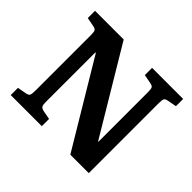

<svg xmlns="http://www.w3.org/2000/svg" viewBox="-156 -914 1128 1128"><g transform="rotate(45 407.5 -350.0)"><path d="M49.8 0V-60.1L104 -69.8Q124 -73.2 128.9 -82.8Q133.8 -92.3 133.8 -120.1V-584Q133.8 -608.9 128.7 -617.7Q123.5 -626.5 103 -629.9L49.8 -640.1V-700.2H288.1L605 -170.9H607.9V-584Q607.9 -608.9 602.8 -617.7Q597.7 -626.5 577.1 -629.9L523.9 -640.1V-700.2H782.2V-640.1L728 -629.9Q707.5 -626.5 702.9 -616.9Q698.2 -607.4 698.2 -580.1V0H544.9L228 -528.8H224.1V-116.2Q224.1 -91.8 229.7 -83Q235.4 -74.2 255.9 -69.8L308.1 -60.1V0Z"/></g></svg>

Font: Literata Book
Style: Bold
Weight: 700
Designer: Latin by Veronika Burian and Jose Scaglione. Greek by Irene Vlachou. Cyrillic by Vera Evstafieva
Foundry: TypeTogether
Version: Version 2.003;PS 002.003;hotconv 1.0.88;makeotf.lib2.5.64775